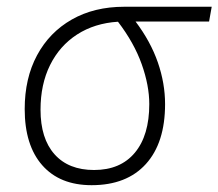

<svg xmlns="http://www.w3.org/2000/svg" viewBox="-20 -539 647 569"><path d="M251.5 9.8Q157.2 9.8 105.2 -49.3Q53.2 -108.4 53.2 -215.8Q53.2 -307.1 89.8 -375.2Q126.5 -443.4 192.9 -481.2Q259.3 -519 348.1 -519H607.4L599.6 -475.1H381.8Q426.3 -416 447.8 -354Q469.2 -292 469.2 -230.5Q469.2 -115.7 412.4 -53Q355.5 9.8 251.5 9.8ZM329.6 -474.6Q260.3 -470.2 208.5 -436.8Q156.7 -403.3 128.4 -346.2Q100.1 -289.1 100.1 -213.9Q100.1 -128.4 141.6 -81.8Q183.1 -35.2 258.8 -35.2Q336.9 -35.2 379.6 -86.4Q422.4 -137.7 422.4 -230.5Q422.4 -285.6 399.9 -348.9Q377.4 -412.1 329.6 -474.6Z"/></svg>

Font: CaskaydiaCove NFP ExtraLight
Style: Italic
Weight: 200
Italic angle: -10°
Designer: Aaron Bell
Foundry: Saja Typeworks
Version: Version 2111.001; VTT 6.35;Nerd Fonts 3.1.1